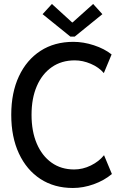

<svg xmlns="http://www.w3.org/2000/svg" viewBox="-20 -938 614 966"><path d="M346.7 7.8Q252.9 7.8 183.3 -37.6Q113.8 -83 75.2 -165.8Q36.6 -248.5 36.6 -360.4Q36.6 -471.7 75.2 -554.2Q113.8 -636.7 183.8 -682.1Q253.9 -727.5 349.1 -727.5Q399.9 -727.5 452.6 -710.2Q505.4 -692.9 541.5 -664.1L502.4 -570.3Q477.5 -599.6 437 -616.9Q396.5 -634.3 356 -634.3Q289.6 -634.3 240.7 -600.3Q191.9 -566.4 165.3 -504.9Q138.7 -443.4 138.7 -360.4Q138.7 -277.3 165 -215.6Q191.4 -153.8 239.5 -119.6Q287.6 -85.4 353 -85.4Q396.5 -85.4 437.3 -105.5Q478 -125.5 503.4 -157.2L543 -62.5Q503.9 -29.8 451.4 -11Q398.9 7.8 346.7 7.8ZM241.2 -918 342.8 -825.2H345.2L448.7 -918L495.1 -866.7L356 -753.9H334L194.3 -866.7Z"/></svg>

Font: Reddit Sans Condensed Medium
Style: Regular
Weight: 500
Designer: Stephen Hutchings
Foundry: Reddit
Version: Version 1.014